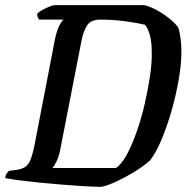

<svg xmlns="http://www.w3.org/2000/svg" viewBox="-32 -724 733 744"><path d="M362 0Q334 0 294 -2.5Q254 -5 209 -8.5Q164 -12 120.5 -16.5Q77 -21 42 -25.5Q7 -30 -12 -34Q-11 -44 -6 -51.5Q-1 -59 3 -62L33 -66Q53 -69 65.5 -77Q78 -85 86.5 -106Q95 -127 103 -168L180 -567Q188 -607 198.5 -626Q209 -645 215 -648H119Q117 -651 114.5 -657Q112 -663 112 -671Q119 -678 132.5 -685.5Q146 -693 159.5 -698.5Q173 -704 179 -704H528Q549 -699 575 -685Q601 -671 624 -652.5Q647 -634 659 -617Q671 -576 671 -523Q671 -476 660.5 -415.5Q650 -355 632.5 -294Q615 -233 593.5 -182Q572 -131 549 -102Q524 -80 490 -59Q456 -38 422 -22Q388 -6 362 0ZM171 -73H417Q439 -87 459.5 -125Q480 -163 498 -214.5Q516 -266 529 -322.5Q542 -379 549.5 -431Q557 -483 556 -522Q556 -595 530 -628Q507 -634 458 -641Q409 -648 357 -648Q320 -648 305.5 -625.5Q291 -603 284 -567L201 -142Q196 -117 187 -98.5Q178 -80 171 -73Z"/></svg>

Font: Texturina 72pt 72pt SemiBold
Style: Italic
Weight: 600
Italic angle: -11°
Designer: Guillermo Torres Carreño
Foundry: Omnibus-Type
Version: Version 1.002; ttfautohint (v1.8.3)